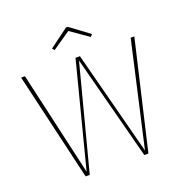

<svg xmlns="http://www.w3.org/2000/svg" viewBox="-150 -1004 1091 1138"><g transform="rotate(-20 395.0 -434.5)"><path d="M280 -766 269 -780 389 -869H401L521 -780L509 -766L395 -845ZM752 -681 593 0H567L395 -659L223 0H197L38 -681H62L212 -24L381 -681H409L580 -24L729 -681Z"/></g></svg>

Font: FiraGO Thin
Style: Regular
Weight: 100
Designer: bBox Type
Foundry: bBox Type GmbH
Version: Version 1.001;PS 001.001;hotconv 1.0.88;makeotf.lib2.5.64775